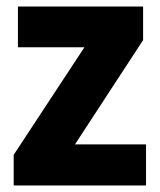

<svg xmlns="http://www.w3.org/2000/svg" viewBox="-20 -569 492 589"><path d="M428 0H22V-94L239 -424H35V-549H419V-446L210 -126H428Z"/></svg>

Font: Noto Sans Telugu SemiCondensed ExtraBold
Style: Regular
Weight: 800
Width: 4
Designer: Jelle Bosma - Monotype Design Team
Foundry: Monotype Imaging Inc.
Version: Version 2.005; ttfautohint (v1.8.4.7-5d5b)